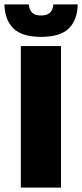

<svg xmlns="http://www.w3.org/2000/svg" viewBox="-42 -847 371 867"><path d="M233.5 0H52V-639H233.5ZM143.5 -680.5Q57 -680.5 18.2 -719Q-20.5 -757.5 -22 -827H88Q89.5 -804 102.5 -790.5Q115.5 -777 143.5 -777Q171 -777 184.2 -790.2Q197.5 -803.5 199 -827H309Q307.5 -757.5 269.2 -719Q231 -680.5 143.5 -680.5Z"/></svg>

Font: Anek Latin ExtraBold
Style: Regular
Weight: 800
Designer: Yesha Goshar
Foundry: Ek Type
Version: Version 1.003